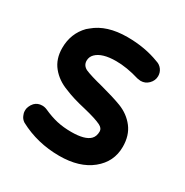

<svg xmlns="http://www.w3.org/2000/svg" viewBox="-131 -628 731 758"><g transform="rotate(30 234.5 -249.5)"><path d="M36.1 -46.9Q32.2 -55.7 32.2 -63.5Q32.2 -71.3 33.2 -76.2Q34.2 -81.1 36.1 -85Q40 -94.7 47.9 -103.5Q61.5 -117.2 82 -117.2Q93.8 -117.2 104.5 -112.3Q136.7 -97.7 166.5 -90.8Q196.3 -84 232.4 -84Q293.9 -84 316.4 -106.4Q329.1 -119.1 329.1 -141.6Q329.1 -156.2 311.5 -165Q288.1 -176.8 231.4 -190.4Q174.8 -203.1 135.7 -219.7Q90.8 -236.3 63.5 -270Q36.1 -303.7 36.1 -353.5Q36.1 -419.9 80.1 -464.8L90.8 -473.6Q144.5 -519.5 238.3 -519.5Q318.4 -519.5 383.8 -494.1Q400.4 -489.3 410.2 -476.1Q419.9 -462.9 419.9 -446.3Q419.9 -425.8 404.3 -410.2Q389.6 -395.5 369.1 -395.5H368.2L353.5 -397.5Q295.9 -415 247.1 -415Q183.6 -415 157.2 -388.7Q144.5 -376 144.5 -358.4Q144.5 -336.9 165 -326.2Q189.5 -315.4 248 -300.8Q306.6 -285.2 342.8 -271.5Q385.7 -254.9 412.1 -220.7Q438.5 -186.5 438.5 -134.8Q438.5 -66.4 384.3 -22.5Q330.1 21.5 238.3 21.5Q138.7 21.5 54.7 -23.4Q41 -32.2 36.1 -46.9Z"/></g></svg>

Font: FakePearl
Style: SemiBold
Weight: 400
Version: Version 1.2